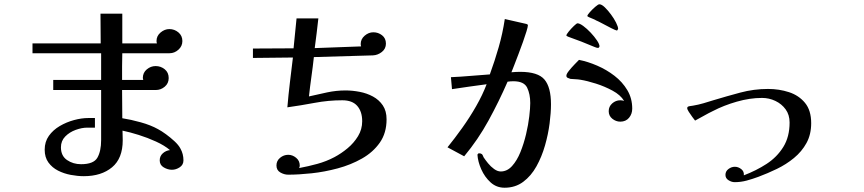

<svg xmlns="http://www.w3.org/2000/svg" viewBox="-20 -810 4040 898"><path d="M838 -60Q838 -39 820.5 -27.5Q803 -16 784 -16Q765 -16 746 -27Q727 -38 727 -60Q727 -80 741.5 -93Q756 -106 775 -108Q749 -130 709.5 -148Q670 -166 628.5 -179Q587 -192 553 -199Q553 -188 553.5 -176.5Q554 -165 554 -154Q554 -69 504 -27.5Q454 14 372 14Q343 14 311 8Q279 2 251.5 -12Q224 -26 206.5 -50Q189 -74 189 -110Q189 -147 208.5 -174.5Q228 -202 259.5 -220.5Q291 -239 326.5 -248.5Q362 -258 393 -258H424V-213H388Q363 -213 334 -202.5Q305 -192 285 -171.5Q265 -151 265 -121Q265 -81 293.5 -61.5Q322 -42 359 -42Q418 -42 435.5 -72.5Q453 -103 453 -155V-389H229V-436H453V-561H132V-607H451L450 -746H552V-607H714Q712 -613 712 -618Q712 -642 731 -658Q750 -674 772 -674Q796 -674 814.5 -658.5Q833 -643 833 -618Q833 -594 814.5 -577.5Q796 -561 773 -561H552Q551 -531 551 -500.5Q551 -470 551 -440V-436H650Q648 -442 648 -445Q648 -470 666.5 -485.5Q685 -501 708 -501Q732 -501 750.5 -486Q769 -471 769 -445Q769 -420 750.5 -404.5Q732 -389 709 -389H551L552 -257Q591 -251 638 -238Q685 -225 719 -206Q736 -197 756.5 -182Q777 -167 796 -149.5Q815 -132 824 -115Q838 -90 838 -60Z M1788 -252Q1788 -188 1756.5 -143Q1725 -98 1673 -68.5Q1621 -39 1559.5 -22.5Q1498 -6 1437.5 0.5Q1377 7 1328 7Q1309 7 1291 -3.5Q1273 -14 1273 -36Q1273 -58 1290 -72Q1307 -86 1328 -86Q1348 -86 1365 -72Q1382 -58 1382 -36Q1382 -30 1379 -24Q1422 -32 1464 -43.5Q1506 -55 1544 -75Q1576 -92 1605.5 -116.5Q1635 -141 1654.5 -173Q1674 -205 1674 -243Q1674 -288 1651 -314.5Q1628 -341 1581 -341Q1516 -341 1452 -329Q1388 -317 1324 -308Q1329 -367 1336 -425Q1343 -483 1350 -541L1163 -539V-583L1353 -584L1367 -724H1469Q1465 -690 1461 -655Q1457 -620 1452 -585L1669 -593Q1667 -599 1667 -604Q1667 -627 1685.5 -643Q1704 -659 1726 -659Q1749 -659 1767 -645Q1785 -631 1785 -606Q1785 -582 1766 -567Q1747 -552 1724 -551L1448 -543Q1443 -497 1436.5 -451Q1430 -405 1425 -359Q1468 -369 1510.5 -378Q1553 -387 1596 -387Q1628 -387 1662 -380.5Q1696 -374 1724.5 -358.5Q1753 -343 1770.5 -317Q1788 -291 1788 -252Z M2557 -322Q2557 -283 2550.5 -232.5Q2544 -182 2529 -129.5Q2514 -77 2489 -32Q2464 13 2427 40.5Q2390 68 2340 68Q2302 68 2274.5 43Q2247 18 2231 -18Q2215 -54 2213 -87L2218 -93H2221Q2229 -93 2234 -89Q2237 -86 2238.5 -82Q2240 -78 2242 -74Q2250 -62 2262.5 -46.5Q2275 -31 2291 -19.5Q2307 -8 2322 -8Q2352 -8 2375 -33.5Q2398 -59 2414 -98.5Q2430 -138 2440.5 -182.5Q2451 -227 2455.5 -266Q2460 -305 2460 -328Q2460 -370 2445.5 -400Q2431 -430 2381 -430Q2374 -430 2367.5 -429.5Q2361 -429 2354 -428Q2314 -336 2265 -246.5Q2216 -157 2151 -79L2073 -121Q2107 -163 2142 -212Q2177 -261 2207 -313.5Q2237 -366 2256 -416Q2216 -411 2175.5 -405Q2135 -399 2094 -393L2089 -449Q2135 -451 2180.5 -455Q2226 -459 2271 -462Q2294 -525 2312.5 -589.5Q2331 -654 2341 -721Q2366 -715 2391.5 -709.5Q2417 -704 2442 -698Q2449 -696 2449 -692Q2449 -685 2442.5 -663.5Q2436 -642 2426 -614Q2416 -586 2405 -557Q2394 -528 2385 -505Q2376 -482 2372 -472Q2383 -473 2393 -473.5Q2403 -474 2413 -474Q2496 -474 2526.5 -438Q2557 -402 2557 -322ZM2937 -302Q2937 -277 2922 -259Q2907 -241 2881 -241Q2861 -241 2844 -254.5Q2827 -268 2827 -290Q2827 -312 2843.5 -326.5Q2860 -341 2881 -341Q2890 -341 2899 -338Q2882 -366 2845 -386Q2808 -406 2767 -419Q2726 -432 2695 -437Q2683 -439 2670.5 -439.5Q2658 -440 2648 -441Q2641 -443 2635 -446Q2629 -449 2629 -456Q2629 -464 2641 -479Q2653 -494 2667.5 -509Q2682 -524 2688 -530Q2729 -522 2773 -503Q2817 -484 2854 -455.5Q2891 -427 2914 -388.5Q2937 -350 2937 -302ZM2784 -593Q2784 -592 2782 -589Q2780 -586 2778 -586Q2773 -586 2768.5 -587.5Q2764 -589 2759 -591Q2729 -604 2699 -615.5Q2669 -627 2638 -638Q2637 -639 2633 -640.5Q2629 -642 2629 -644Q2629 -649 2640 -662.5Q2651 -676 2664 -688.5Q2677 -701 2681 -701Q2691 -701 2708 -688.5Q2725 -676 2742.5 -657.5Q2760 -639 2772 -621Q2784 -603 2784 -593ZM2871 -675Q2871 -674 2869 -671.5Q2867 -669 2866 -667Q2859 -668 2838.5 -678.5Q2818 -689 2797.5 -700Q2777 -711 2767 -715Q2765 -717 2755 -721Q2745 -725 2736 -729Q2727 -733 2727 -735Q2727 -740 2739 -753.5Q2751 -767 2764.5 -778.5Q2778 -790 2783 -790Q2794 -790 2808.5 -776Q2823 -762 2837.5 -742.5Q2852 -723 2861.5 -704Q2871 -685 2871 -675Z M3774 -234Q3774 -181 3752 -141Q3730 -101 3693.5 -71Q3657 -41 3613.5 -20Q3570 1 3527 17Q3500 27 3472.5 34.5Q3445 42 3416 42Q3402 42 3387.5 33Q3373 24 3373 8Q3373 -9 3387 -19.5Q3401 -30 3417 -30Q3433 -30 3447 -19Q3461 -8 3459 10Q3517 -12 3565.5 -43.5Q3614 -75 3643.5 -122.5Q3673 -170 3673 -237Q3673 -273 3654.5 -298.5Q3636 -324 3606.5 -338Q3577 -352 3544 -352Q3487 -352 3426 -334.5Q3365 -317 3315 -291Q3294 -281 3273 -269Q3252 -257 3231 -246Q3227 -251 3218 -263Q3209 -275 3201.5 -287Q3194 -299 3194 -304Q3194 -312 3205.5 -313.5Q3217 -315 3222 -316Q3246 -320 3270 -327Q3294 -334 3316 -341Q3379 -360 3442.5 -377Q3506 -394 3572 -394Q3624 -394 3670 -379Q3716 -364 3745 -329Q3774 -294 3774 -234Z"/></svg>

Font: Kaisei Decol Medium
Style: Regular
Weight: 500
Designer: Font-Kai, 金井和夫
Foundry: KAZUO KANAI
Version: Version 5.003